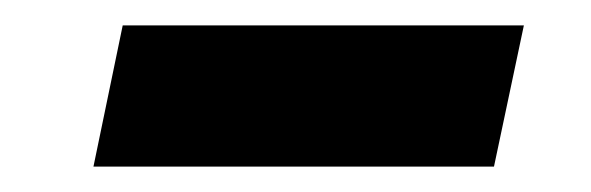

<svg xmlns="http://www.w3.org/2000/svg" viewBox="-20 -375 465 151"><path d="M53.5 -244 76.5 -355H392L368.5 -244Z"/></svg>

Font: Commissioner SemiBold
Style: Italic
Weight: 600
Italic angle: -12°
Designer: Kostas Bartsokas
Foundry: Kostas Bartsokas
Version: Version 1.000; ttfautohint (v1.8.3)